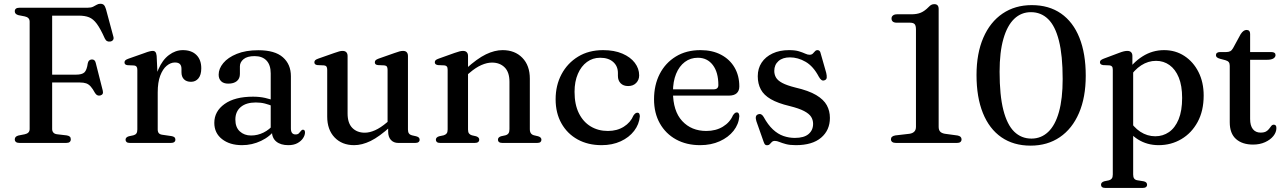

<svg xmlns="http://www.w3.org/2000/svg" viewBox="-20 -740 6658 994"><path d="M434 -700Q451.5 -700 462 -705.2Q472.5 -710.5 481 -715.5Q489.5 -720.5 499 -720.5Q511.5 -720.5 517.8 -714.2Q524 -708 528.5 -693L567 -550Q570 -540 565.2 -533.2Q560.5 -526.5 551 -525Q542 -523.5 534.8 -527Q527.5 -530.5 522.5 -541Q500 -591.5 481.2 -616.8Q462.5 -642 441 -650.5Q419.5 -659 388.5 -659H250V-72Q250 -61 256.2 -53.8Q262.5 -46.5 275 -45L326 -39Q337 -37 341.8 -32.2Q346.5 -27.5 346.5 -18.5Q346.5 -10 340.8 -5Q335 0 322 0H81.5Q68.5 0 62.5 -5Q56.5 -10 56.5 -18.5Q56.5 -33.5 75.5 -38.5L108.5 -45Q120.5 -47.5 127 -54.2Q133.5 -61 133.5 -72V-628Q133.5 -639 127 -645.8Q120.5 -652.5 108.5 -655L75.5 -661.5Q56.5 -666.5 56.5 -681.5Q56.5 -690.5 62.5 -695.2Q68.5 -700 81.5 -700ZM199 -353.5H373.5Q404.5 -353.5 417 -365.2Q429.5 -377 434.5 -412.5Q436.5 -422 441.2 -426.5Q446 -431 453.5 -432Q471 -434 475.5 -415L512 -271Q514.5 -260.5 511.5 -254.5Q508.5 -248.5 500 -246Q492 -243.5 484.8 -246.5Q477.5 -249.5 472 -258.5Q460 -280.5 449.5 -292.2Q439 -304 426 -308.5Q413 -313 392.5 -313H199Z M779 -261Q779 -332.5 800 -381.2Q821 -430 854.8 -455.2Q888.5 -480.5 926.5 -480.5Q971.5 -480.5 996.8 -455.5Q1022 -430.5 1022 -386.5Q1022 -352 1007.2 -334.2Q992.5 -316.5 969 -316.5Q945.5 -316.5 932.5 -329.5Q919.5 -342.5 919.5 -366V-383.5Q919.5 -400 911.5 -408.2Q903.5 -416.5 885.5 -416.5Q863.5 -416.5 843 -399.5Q822.5 -382.5 809.5 -348.2Q796.5 -314 796.5 -261.5ZM791 -450.5 796.5 -334V-69.5Q796.5 -57 802.5 -50.2Q808.5 -43.5 822.5 -42L867.5 -35.5Q877.5 -34 882.8 -29.5Q888 -25 888 -17Q888 -9 882 -4.5Q876 0 864.5 0H652.5Q641 0 635.5 -4.5Q630 -9 630 -16.5Q630 -23 634.2 -27.5Q638.5 -32 647 -34.5L670.5 -39.5Q680.5 -42 685.8 -48.8Q691 -55.5 691 -69.5V-378.5Q691 -389.5 687 -394.8Q683 -400 674.5 -401L640.5 -402.5Q632 -403.5 628.2 -407.2Q624.5 -411 624.5 -416.5Q624.5 -423.5 629 -427.8Q633.5 -432 644.5 -436L725.5 -464.5Q745 -472 754.8 -474.2Q764.5 -476.5 770.5 -476.5Q780 -476.5 784.8 -470.5Q789.5 -464.5 791 -450.5Z M1387.5 -62V-72L1381.5 -75V-360Q1381.5 -403.5 1359.8 -426.5Q1338 -449.5 1298 -449.5Q1260 -449.5 1241 -433.8Q1222 -418 1222 -396.5V-357Q1222 -333 1206 -320Q1190 -307 1162 -307Q1137.5 -307 1124.8 -319.5Q1112 -332 1112 -353.5Q1112 -384.5 1136 -413.5Q1160 -442.5 1206 -461.2Q1252 -480 1317.5 -480Q1403 -480 1444.5 -443.5Q1486 -407 1486 -345.5V-75Q1486 -59 1492.2 -51.5Q1498.5 -44 1509.5 -44Q1522 -44 1527.2 -49.8Q1532.5 -55.5 1536.5 -60.5Q1539 -64 1541.8 -66.2Q1544.5 -68.5 1548.5 -68.5Q1554 -68.5 1556.5 -64.8Q1559 -61 1559 -54.5Q1559 -40 1549 -24.8Q1539 -9.5 1520 1Q1501 11.5 1472.5 11.5Q1433 11.5 1410.2 -7.2Q1387.5 -26 1387.5 -62ZM1089.5 -104Q1089.5 -163.5 1142.5 -201.5Q1195.5 -239.5 1290 -239.5Q1324 -239.5 1352.2 -233.2Q1380.5 -227 1402.5 -217L1394.5 -189.5Q1374 -198 1352 -203.8Q1330 -209.5 1304.5 -209.5Q1254.5 -209.5 1226.5 -186Q1198.5 -162.5 1198.5 -121Q1198.5 -81 1221.5 -59.8Q1244.5 -38.5 1280 -38.5Q1313.5 -38.5 1344.5 -53.8Q1375.5 -69 1397.5 -97L1408 -73.5Q1378.5 -33 1331.8 -10.8Q1285 11.5 1233 11.5Q1169.5 11.5 1129.5 -19.8Q1089.5 -51 1089.5 -104Z M1989.5 -59V-91L1986.5 -93.5V-379Q1986.5 -390 1982.8 -395.2Q1979 -400.5 1970 -401.5L1936.5 -403Q1927.5 -404 1924 -407.8Q1920.5 -411.5 1920.5 -417Q1920.5 -424 1924.8 -428.2Q1929 -432.5 1940 -436.5L2022.5 -465.5Q2038.5 -471.5 2048.5 -474Q2058.5 -476.5 2066.5 -476.5Q2079.5 -476.5 2085.8 -469.5Q2092 -462.5 2092 -450V-69.5Q2092 -56 2097.2 -49Q2102.5 -42 2112.5 -39.5L2134.5 -34.5Q2144 -32 2148.2 -27.8Q2152.5 -23.5 2152.5 -16.5Q2152.5 -9 2146.8 -4.5Q2141 0 2129.5 0H2042Q2018 0 2003.8 -15.5Q1989.5 -31 1989.5 -59ZM1674 -136.5V-379Q1674 -390 1670.2 -395.2Q1666.5 -400.5 1657.5 -401.5L1623.5 -403Q1615 -404 1611.2 -407.8Q1607.5 -411.5 1607.5 -417Q1607.5 -424 1611.8 -428.2Q1616 -432.5 1627.5 -436.5L1710 -465.5Q1726.5 -471.5 1736.2 -474Q1746 -476.5 1753 -476.5Q1766.5 -476.5 1773 -469.5Q1779.5 -462.5 1779.5 -450V-152.5Q1779.5 -102.5 1804 -77.8Q1828.5 -53 1868.5 -53Q1893.5 -53 1922 -65.8Q1950.5 -78.5 1983.5 -106.5L2005 -125L2025 -105L2003 -86Q1943.5 -32 1898.8 -10.2Q1854 11.5 1813.5 11.5Q1750.5 11.5 1712.2 -28.5Q1674 -68.5 1674 -136.5Z M2403 -450.5V-69.5Q2403 -56 2408 -49.2Q2413 -42.5 2423 -39.5L2445 -34.5Q2461 -29 2461 -17.5Q2461 0 2437.5 0H2259Q2247.5 0 2242 -4.5Q2236.5 -9 2236.5 -16.5Q2236.5 -23 2240.8 -27.5Q2245 -32 2253.5 -34.5L2277 -39.5Q2287 -42.5 2292.2 -49Q2297.5 -55.5 2297.5 -69.5V-379Q2297.5 -390.5 2293.5 -395.5Q2289.5 -400.5 2281 -401.5L2247 -403Q2238.5 -404.5 2234.8 -408Q2231 -411.5 2231 -417.5Q2231 -424 2235.2 -428.2Q2239.5 -432.5 2251 -436.5L2333.5 -466Q2349 -471.5 2359 -474Q2369 -476.5 2377 -476.5Q2390 -476.5 2396.5 -469.5Q2403 -462.5 2403 -450.5ZM2388.5 -344 2369 -364 2391 -383Q2450.5 -437 2495.8 -458.8Q2541 -480.5 2582 -480.5Q2645.5 -480.5 2684.2 -440.8Q2723 -401 2723 -332.5V-71.5Q2723 -57 2728.8 -49.5Q2734.5 -42 2745 -39.5L2766 -34.5Q2774.5 -32 2778.8 -27.5Q2783 -23 2783 -16.5Q2783 -9 2777.8 -4.5Q2772.5 0 2760.5 0H2581Q2558 0 2558 -17.5Q2558 -29 2573.5 -34.5L2596.5 -39.5Q2607.5 -42.5 2612.5 -49.8Q2617.5 -57 2617.5 -71.5V-316.5Q2617.5 -366.5 2592.5 -391.2Q2567.5 -416 2527 -416Q2501.5 -416 2472.2 -403.2Q2443 -390.5 2410.5 -362.5Z M3289 -350Q3289 -326.5 3273.5 -310.5Q3258 -294.5 3232 -294.5Q3207 -294.5 3193 -309Q3179 -323.5 3179 -347V-362Q3179 -397.5 3154.5 -419.2Q3130 -441 3087 -441Q3048.5 -441 3018.8 -419.2Q2989 -397.5 2971.8 -357.8Q2954.5 -318 2954.5 -264.5Q2954.5 -199 2976.8 -154Q2999 -109 3038 -85.5Q3077 -62 3127 -62Q3174.5 -62 3209.5 -84Q3244.5 -106 3259.5 -142Q3265.5 -150.5 3270 -153.5Q3274.5 -156.5 3280 -156.5Q3287 -156.5 3289.8 -150.8Q3292.5 -145 3292.5 -137.5Q3289 -96.5 3263 -62.5Q3237 -28.5 3193.5 -8.5Q3150 11.5 3094.5 11.5Q3024 11.5 2970.5 -18Q2917 -47.5 2886.8 -101Q2856.5 -154.5 2856.5 -226Q2856.5 -298 2887 -355.5Q2917.5 -413 2972.8 -446.8Q3028 -480.5 3102.5 -480.5Q3160 -480.5 3202 -462.5Q3244 -444.5 3266.5 -414.8Q3289 -385 3289 -350Z M3807.5 -292.5Q3807.5 -269.5 3793.8 -257.2Q3780 -245 3753.5 -245H3433.5V-277.5H3674Q3699 -277.5 3699 -299.5Q3699 -366 3670.2 -403.5Q3641.5 -441 3593 -441Q3554.5 -441 3525.5 -419.2Q3496.5 -397.5 3480.2 -357.8Q3464 -318 3464 -264.5Q3464 -165 3511.8 -113.5Q3559.5 -62 3636.5 -62Q3686 -62 3722.5 -84.2Q3759 -106.5 3774.5 -143Q3780.5 -151.5 3785 -154.8Q3789.5 -158 3794.5 -158Q3801.5 -158 3804.5 -152Q3807.5 -146 3807.5 -138Q3804.5 -97 3777.8 -63Q3751 -29 3706.2 -8.8Q3661.5 11.5 3604.5 11.5Q3534 11.5 3480.2 -18Q3426.5 -47.5 3396.2 -101Q3366 -154.5 3366 -226Q3366 -299.5 3395.2 -356.8Q3424.5 -414 3478.5 -447.2Q3532.5 -480.5 3606.5 -480.5Q3668 -480.5 3713.2 -456.5Q3758.5 -432.5 3783 -390.2Q3807.5 -348 3807.5 -292.5Z M4069.5 -443Q4032 -443 4010.2 -423.8Q3988.5 -404.5 3988.5 -373Q3988.5 -354 3997.5 -338.5Q4006.5 -323 4030 -310.5Q4053.5 -298 4097 -287Q4166.5 -271 4205.5 -247.8Q4244.5 -224.5 4260.5 -195Q4276.5 -165.5 4276.5 -129.5Q4276.5 -66 4231 -27.2Q4185.5 11.5 4100 11.5Q4069 11.5 4048.8 6Q4028.5 0.5 4015.2 -5Q4002 -10.5 3991.5 -10.5Q3981.5 -10.5 3975.8 -4.8Q3970 1 3965 6.5Q3960 12 3951 12Q3944 12 3940.2 7.8Q3936.5 3.5 3933 -7L3896 -112Q3891.5 -126 3893.2 -135.2Q3895 -144.5 3904.5 -148Q3914 -151.5 3921 -147.8Q3928 -144 3933.5 -134.5Q3956 -93.5 3981.5 -69.8Q4007 -46 4035.8 -36Q4064.5 -26 4095 -26Q4142.5 -26 4166 -46Q4189.5 -66 4189.5 -99Q4189.5 -118.5 4179.5 -134.8Q4169.5 -151 4143 -165Q4116.5 -179 4068 -191Q4007 -205.5 3970.8 -226.5Q3934.5 -247.5 3918.8 -277Q3903 -306.5 3903 -345.5Q3903 -385.5 3923 -415.8Q3943 -446 3979.5 -463.2Q4016 -480.5 4065 -480.5Q4096.5 -480.5 4116 -474.5Q4135.5 -468.5 4148.2 -462.5Q4161 -456.5 4171 -456.5Q4182 -456.5 4188 -462.5Q4194 -468.5 4199.2 -474.5Q4204.5 -480.5 4212.5 -480.5Q4218.5 -480.5 4222.8 -476.5Q4227 -472.5 4229 -462.5L4257.5 -362.5Q4261 -347.5 4260 -337.8Q4259 -328 4249 -324.5Q4240 -321 4233 -325.8Q4226 -330.5 4219 -343Q4190.5 -397 4150.8 -420Q4111 -443 4069.5 -443Z M4623.5 -622.5H4691.5Q4708 -622.5 4715 -615.2Q4722 -608 4722 -587V-83.5Q4722 -67.5 4713.5 -58.8Q4705 -50 4689 -47.5L4615.5 -39Q4592.5 -35 4592.5 -19Q4592.5 -10 4599.2 -5Q4606 0 4619 0H4934Q4946.5 0 4952.2 -5Q4958 -10 4958 -18.5Q4958 -34.5 4937.5 -38.5L4871.5 -47.5Q4854.5 -50.5 4847 -59Q4839.5 -67.5 4839.5 -83.5V-693.5Q4839.5 -718.5 4817 -718.5Q4808.5 -718.5 4802 -715.2Q4795.5 -712 4788.5 -704.5Q4767.5 -683 4747.5 -674.5Q4727.5 -666 4698 -666H4624Q4610.5 -666 4603 -660Q4595.5 -654 4595.5 -644.5Q4595.5 -634 4602.2 -628.2Q4609 -622.5 4623.5 -622.5Z M5321.5 -713.5Q5410.5 -713.5 5473 -670Q5535.5 -626.5 5568.2 -544.8Q5601 -463 5601 -348Q5601 -236 5566 -154.8Q5531 -73.5 5466.8 -29.8Q5402.5 14 5315.5 14Q5227 14 5164.2 -29.5Q5101.5 -73 5068.5 -154.8Q5035.5 -236.5 5035.5 -351.5Q5035.5 -463.5 5070.8 -544.8Q5106 -626 5170.5 -669.8Q5235 -713.5 5321.5 -713.5ZM5481.5 -331Q5481.5 -453 5462.2 -529.2Q5443 -605.5 5406.2 -641.2Q5369.5 -677 5317 -677Q5267 -677 5230.8 -642.5Q5194.5 -608 5174.8 -539.2Q5155 -470.5 5155 -368.5Q5155 -246.5 5174.5 -170.2Q5194 -94 5230.8 -58.2Q5267.5 -22.5 5320 -22.5Q5370 -22.5 5406.5 -57Q5443 -91.5 5462.2 -160.2Q5481.5 -229 5481.5 -331Z M5842.5 -450.5V-389.5L5846.5 -380.5V163.5Q5846.5 177 5851.5 184Q5856.5 191 5866.5 193L5900.5 198.5Q5910 200.5 5914.2 205Q5918.5 209.5 5918.5 216.5Q5918.5 224 5912.8 228.5Q5907 233 5895.5 233H5702.5Q5691 233 5685.5 228.5Q5680 224 5680 216.5Q5680 210 5684.2 205.5Q5688.5 201 5697 198.5L5721 193.5Q5730.5 191 5735.8 184.2Q5741 177.5 5741 163.5V-379Q5741 -390.5 5737 -395.5Q5733 -400.5 5724.5 -401.5L5690.5 -403Q5682 -404.5 5678.2 -408.2Q5674.5 -412 5674.5 -417.5Q5674.5 -424 5678.8 -428Q5683 -432 5694.5 -436.5L5773 -466Q5788.5 -472 5798.2 -474.2Q5808 -476.5 5816 -476.5Q5829.5 -476.5 5836 -469.5Q5842.5 -462.5 5842.5 -450.5ZM5821.5 -331 5805 -357Q5843.5 -415.5 5894.8 -448Q5946 -480.5 6006.5 -480.5Q6065.5 -480.5 6111.8 -450.2Q6158 -420 6184.8 -367Q6211.5 -314 6211.5 -245.5Q6211.5 -166 6180.2 -108.5Q6149 -51 6096 -19.8Q6043 11.5 5978.5 11.5Q5919 11.5 5872 -17.8Q5825 -47 5796.5 -101L5821.5 -126.5Q5847.5 -81.5 5883.5 -58Q5919.5 -34.5 5961 -34.5Q6000.5 -34.5 6032 -56.2Q6063.5 -78 6081.8 -122.2Q6100 -166.5 6100 -233Q6100 -296.5 6082.5 -339Q6065 -381.5 6034.5 -403.2Q6004 -425 5965 -425Q5924 -425 5887.8 -401.5Q5851.5 -378 5821.5 -331Z M6323.5 -428.5 6297 -435.5Q6284.5 -439 6279.8 -443.5Q6275 -448 6275 -454.5Q6275 -462 6280.5 -466.2Q6286 -470.5 6295.5 -470.5H6327.5Q6340.5 -470.5 6348.8 -474.8Q6357 -479 6363.5 -490.5L6403 -563Q6410.5 -574.5 6418 -579.8Q6425.5 -585 6433.5 -585Q6442.5 -585 6447.2 -579.8Q6452 -574.5 6452 -564.5V-124Q6452 -89.5 6466.2 -71.5Q6480.5 -53.5 6506 -53.5Q6524.5 -53.5 6534.8 -59.5Q6545 -65.5 6550.8 -73.8Q6556.5 -82 6561.8 -88.2Q6567 -94.5 6574.5 -94.5Q6581 -94.5 6584.5 -90.5Q6588 -86.5 6588 -77Q6588 -55.5 6572.5 -36Q6557 -16.5 6529.5 -4Q6502 8.5 6467 8.5Q6411.5 8.5 6379 -20.2Q6346.5 -49 6346.5 -107V-399.5Q6346.5 -412 6341.2 -418.5Q6336 -425 6323.5 -428.5ZM6404.5 -430.5V-470.5H6562Q6572.5 -470.5 6578 -466.5Q6583.5 -462.5 6583.5 -455Q6583.5 -444.5 6572.8 -437.5Q6562 -430.5 6539.5 -430.5Z"/></svg>

Font: Fraunces 10pt
Style: Regular
Weight: 400
Version: Version 1.000;[b76b70a41]